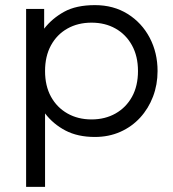

<svg xmlns="http://www.w3.org/2000/svg" viewBox="-20 -520 674 750"><path d="M82 210V-485H152.5V-408Q183.5 -448 230.5 -474Q277.5 -500 351 -500Q423.5 -500 478.8 -465.5Q534 -431 564.8 -372.5Q595.5 -314 595.5 -242.5Q595.5 -189.5 577.8 -142.8Q560 -96 527.5 -60.5Q495 -25 450 -5Q405 15 350.5 15Q283.5 15 235.5 -10.2Q187.5 -35.5 156 -77V210ZM337.5 -53.5Q390.5 -53.5 431.5 -76.8Q472.5 -100 495.8 -142.2Q519 -184.5 519 -242.5Q519 -300.5 495.5 -343Q472 -385.5 431.2 -408.5Q390.5 -431.5 337.5 -431.5Q284.5 -431.5 243.5 -408.5Q202.5 -385.5 179.2 -343Q156 -300.5 156 -242.5Q156 -184.5 179.2 -142.2Q202.5 -100 243.5 -76.8Q284.5 -53.5 337.5 -53.5Z"/></svg>

Font: Geologica Roman ExtraLight
Style: Regular
Weight: 250
Designer: Sindre Bremnes, Frode Helland
Foundry: Monokrom Skriftforlag AS
Version: Version 1.010;gftools[0.9.28]